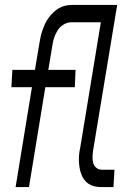

<svg xmlns="http://www.w3.org/2000/svg" viewBox="-20 -755 540 775"><path d="M43 0 109 -403H26L30 -473H121L139 -580Q141 -594 144 -607Q147 -620 151.5 -633Q156 -646 162 -659Q168 -672 176.5 -683.5Q185 -695 195.5 -705Q206 -715 218 -722Q230 -729 243.5 -732Q257 -735 271 -735H453L356 -149Q354 -136 353.5 -123Q353 -110 356 -98Q359 -86 368.5 -78Q378 -70 391 -70H442L438 0H387Q374 0 361 -3Q348 -6 337.5 -13Q327 -20 319.5 -30.5Q312 -41 307.5 -53.5Q303 -66 301 -79Q299 -92 298.5 -105.5Q298 -119 299.5 -133Q301 -147 304 -160L387 -665H267Q251 -665 236 -655.5Q221 -646 212 -631.5Q203 -617 198 -601Q193 -585 191 -569L175 -473H285L282 -403H163L97 0Z"/></svg>

Font: Iosevka SS04 Oblique
Style: Regular
Weight: 400
Italic angle: -9°
Monospace: yes
Designer: Belleve Invis
Foundry: Belleve Invis
Version: Version 19.0.0; ttfautohint (v1.8.4)